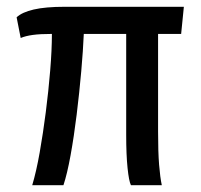

<svg xmlns="http://www.w3.org/2000/svg" viewBox="-20 -546 592 566"><path d="M75 0Q87 -40 97 -96.5Q107 -153 115 -215.5Q123 -278 128 -338.5Q133 -399 133 -446Q98 -446 76.5 -443Q55 -440 41 -434L29 -495Q45 -510 79.5 -518Q114 -526 171 -526H522L514 -446H446V-158Q446 -98 449 -60.5Q452 -23 457 0H366Q360 -12 356 -51Q352 -90 352 -148V-446H227Q225 -398 219.5 -335.5Q214 -273 206 -208Q198 -143 188 -88Q178 -33 167 0Z"/></svg>

Font: Archivo Condensed Medium
Style: Regular
Weight: 500
Width: 3
Designer: Hector Gatti
Foundry: Omnibus-Type
Version: Version 2.001